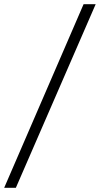

<svg xmlns="http://www.w3.org/2000/svg" viewBox="-105 -780 479 921"><path d="M-85 121 296 -760H354L-29 121Z"/></svg>

Font: Noto Serif Condensed
Style: Italic
Weight: 400
Width: 3
Italic angle: -12°
Designer: Monotype Design Team
Foundry: Monotype Imaging Inc.
Version: Version 2.014; ttfautohint (v1.8.4.7-5d5b)